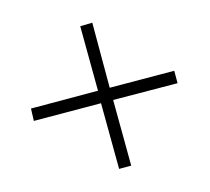

<svg xmlns="http://www.w3.org/2000/svg" viewBox="-109 -801 968 887"><g transform="rotate(30 375.0 -358.0)"><path d="M642 -140 601 -99 377 -320 149 -94 109 -137 336 -363 116 -580 156 -622 376 -402 595 -619 637 -577 418 -361Z"/></g></svg>

Font: Kaisei Decol
Style: Bold
Weight: 700
Designer: Font-Kai, 金井和夫
Foundry: KAZUO KANAI
Version: Version 5.003